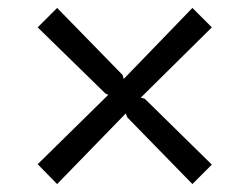

<svg xmlns="http://www.w3.org/2000/svg" viewBox="-20 -647 629 484"><path d="M345 -398 514 -232 465 -183 301 -351 297 -361 124 -183 75 -233 253 -408 246 -411 75 -578 124 -627 289 -458 292 -448 465 -627 514 -578 335 -401Z"/></svg>

Font: Sinkin Sans 300 Light
Style: Regular
Weight: 300
Designer: Keith Bates
Foundry: K-Type
Version: Sinkin Sans (version 1.0)  by Keith Bates   •   © 2014   www